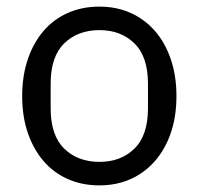

<svg xmlns="http://www.w3.org/2000/svg" viewBox="-20 -548 600 580"><path d="M280 12Q228 12 185 -7Q142 -26 111.5 -61.5Q81 -97 64 -146.5Q47 -196 47 -258Q47 -319 64 -369Q81 -419 111.5 -454.5Q142 -490 185 -509Q228 -528 280 -528Q332 -528 374.5 -509Q417 -490 448 -454.5Q479 -419 496 -369Q513 -319 513 -258Q513 -196 496 -146.5Q479 -97 448 -61.5Q417 -26 374.5 -7Q332 12 280 12ZM280 -59Q345 -59 386 -99Q427 -139 427 -221V-295Q427 -377 386 -417Q345 -457 280 -457Q215 -457 174 -417Q133 -377 133 -295V-221Q133 -139 174 -99Q215 -59 280 -59Z"/></svg>

Font: IBM Plex Sans Devanagari
Style: Regular
Weight: 400
Designer: Mike Abbink, Paul van der Laan, Pieter van Rosmalen, Erin McLaughlin
Foundry: Bold Monday
Version: Version 1.1